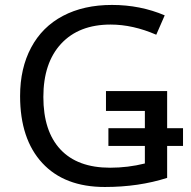

<svg xmlns="http://www.w3.org/2000/svg" viewBox="-20 -744 768 774"><path d="M61 -356.9Q61 -468.8 105.5 -552.2Q149.9 -635.7 233.6 -679.9Q317.4 -724.1 431.4 -724.1Q545.4 -724.1 644 -682.1L609.9 -604Q515.6 -645 425.8 -645Q298.3 -645 226.6 -567.9Q154.8 -490.7 154.8 -353Q154.8 -215.3 223.6 -141.6Q292.5 -67.9 423.8 -67.9Q495.6 -67.9 564 -85V-155.8H417V-227.1H564V-296.9H407.2V-377H653.8V-227.1H717.8V-155.8H653.8V-26.9Q539.1 9.8 402.8 9.8Q239.7 9.8 150.4 -86.9Q61 -183.6 61 -356.9Z"/></svg>

Font: NotoSans
Style: Regular
Weight: 400
Designer: Monotype Design team
Foundry: Monotype Imaging Inc.
Version: Version 1.04